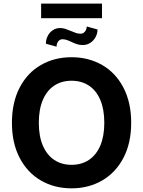

<svg xmlns="http://www.w3.org/2000/svg" viewBox="-20 -1034 793 1064"><path d="M376.6 9.7Q281.6 9.7 206.7 -33.7Q131.7 -77.1 88.9 -159.2Q46.1 -241.2 46.1 -353.6Q46.1 -466.1 88.9 -548.5Q131.7 -630.8 206.7 -673.8Q281.6 -716.9 376.6 -716.9Q470.9 -716.9 546 -673.8Q621 -630.8 664 -548.5Q707 -466.1 707 -353.6Q707 -241 664 -159.1Q621 -77.1 546 -33.7Q470.9 9.7 376.6 9.7ZM376.6 -586.6Q321.4 -586.6 280.7 -559.6Q240 -532.7 217.5 -480.4Q195.1 -428.1 195.1 -353.6Q195.1 -279.1 217.5 -227Q240 -174.9 280.7 -147.7Q321.4 -120.6 376.6 -120.6Q431.7 -120.6 472.6 -147.7Q513.5 -174.9 535.8 -227Q558 -279.1 558 -353.6Q558 -428.1 535.8 -480.4Q513.5 -532.7 472.6 -559.6Q431.7 -586.6 376.6 -586.6ZM439.5 -784.5Q421.3 -784.5 407.3 -788.9Q393.3 -793.3 375.7 -801.9Q359.8 -809.4 348.9 -812.9Q338 -816.5 324.8 -816.5Q316.4 -816.5 308.9 -811Q301.4 -805.5 297.4 -795.8Q293.3 -786.1 293.3 -775.2L234.4 -791.7Q234.2 -814.1 244.3 -834.3Q254.3 -854.5 272.5 -866.5Q290.6 -878.6 313.1 -878.6Q327.4 -878.6 339.9 -874.8Q352.3 -870.9 372 -862.6Q389.6 -854.9 401.9 -851Q414.2 -847.2 427.5 -847.2Q440.8 -847.2 450.6 -858.9Q460.5 -870.6 460.7 -887.2L520.4 -870.7Q520.4 -848 509.6 -828.3Q498.9 -808.6 480.5 -796.6Q462.1 -784.5 439.5 -784.5ZM545.3 -933.2H207.9V-1014H545.3Z"/></svg>

Font: Pretendard Variable
Style: Regular
Weight: 400
Designer: Base glyphs from Inter by Rasmus Andersson; Hangul glyphs from Noto Sans CJK(Source Han Sans) by Jang Soo-young and Kang
Foundry: Kil Hyung-jin
Version: Version 1.100;FEAKit 1.0